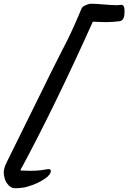

<svg xmlns="http://www.w3.org/2000/svg" viewBox="-20 -854 687 1029"><path d="M477.5 -737.8Q277.8 -293.5 100.6 37.1Q90.3 52.7 90.3 58.1Q90.8 60.5 95.2 60.5Q96.2 60.5 98.1 60.3Q100.1 60.1 100.6 60.1Q131.3 61.5 141.1 61.5Q173.8 61.5 201.7 58.1Q206.1 57.6 220 54.9Q233.9 52.2 239.7 52.2Q252.4 52.2 252.4 62Q252.4 81.5 222.2 102.5Q191.9 123.5 157.7 136.2Q123.5 148.9 101.6 151.9Q80.1 154.8 60.5 154.8Q41.5 154.8 26.9 139.6Q12.2 124.5 6.1 105.7Q0 86.9 0 69.8Q0 46.4 17.6 12.2Q44.9 -41.5 158 -272.2Q271 -502.9 311.5 -581.1Q328.6 -614.3 341.1 -638.9Q353.5 -663.6 364.5 -687.7Q375.5 -711.9 380.6 -723.4Q385.7 -734.9 398.7 -765.1Q411.6 -795.4 417.5 -809.1Q421.4 -817.9 436.5 -825Q451.7 -832 464.4 -834Q494.6 -834 537.1 -830.1Q579.6 -826.2 606 -826.2Q610.4 -826.2 618.7 -827.1Q627 -828.1 630.4 -828.1Q647.5 -828.1 647.5 -795.9Q647.5 -780.8 646.2 -770.8Q645 -760.7 638.7 -751.2Q632.3 -741.7 620.6 -740.2Q582 -735.4 547.9 -735.4Q529.8 -735.4 505.9 -736.6Q481.9 -737.8 477.5 -737.8Z"/></svg>

Font: Yellowtail
Style: Regular
Weight: 400
Designer: Astigmatic (AOETI)
Foundry: Astigmatic (AOETI)
Version: Version 1.000